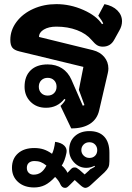

<svg xmlns="http://www.w3.org/2000/svg" viewBox="-20 -613 640 930"><path d="M273 -100Q290 -116 297 -130L292 -134Q258 -91 203 -91Q157 -91 128 -120Q99 -149 99 -193Q99 -244 128.5 -272.5Q158 -301 211 -301Q251 -301 280.5 -282Q310 -263 326 -227L381 -101L389 -104L362 -178L384 -289L74 -364Q49 -370 39.5 -382.5Q30 -395 30 -420Q30 -467 60 -507Q90 -547 141 -570Q192 -593 253 -593Q320 -593 383.5 -565Q447 -537 474 -496L480 -499Q475 -512 456 -537L486 -593Q526 -585 548.5 -562.5Q571 -540 571 -510Q571 -487 558 -465L533 -420Q515 -387 478 -387Q462 -387 450.5 -394Q439 -401 424 -419Q398 -450 353 -467Q308 -484 253 -484Q216 -484 192.5 -470Q169 -456 169 -434L430 -370Q465 -361 485 -337Q505 -313 505 -281Q505 -270 502 -258L460 -77Q450 -35 415.5 -13Q381 9 325 9ZM254 -193Q254 -212 242 -224Q230 -236 211 -236Q192 -236 180 -224Q168 -212 168 -193Q168 -174 180 -162Q192 -150 211 -150Q230 -150 242 -162Q254 -174 254 -193ZM272 279Q265 262 247 244Q221 272 197.5 283.5Q174 295 145 295Q97 295 67.5 268.5Q38 242 38 200Q38 156 67 130Q96 104 146 104Q171 104 191 110.5Q211 117 232 132Q242 113 247 74Q277 78 291.5 92.5Q306 107 302 127Q294 167 279 189Q287 195 295 205Q303 215 307 224L319 211Q326 203 330.5 200.5Q335 198 341 198Q347 198 351 200Q355 202 364 209L390 232L410 214L417 207Q433 199 440 194L438 190Q418 200 398 200Q364 200 339.5 174.5Q315 149 315 114Q315 72 342 47Q369 22 413 22Q460 22 485 49Q510 76 510 127V168Q510 187 505 197.5Q500 208 486 222L420 283Q405 297 393 297Q383 297 366 281L342 259L321 280Q310 291 305.5 294Q301 297 295 297Q280 297 272 279ZM451 114Q451 98 440.5 87Q430 76 413 76Q396 76 385 87Q374 98 374 114Q374 130 385.5 141Q397 152 413 152Q430 152 440.5 141.5Q451 131 451 114ZM205 189Q190 177 177 172Q164 167 147 167Q130 167 120 175.5Q110 184 110 200Q110 215 119 224Q128 233 143 233Q163 233 178 222.5Q193 212 205 189Z"/></svg>

Font: K2D ExtraBold
Style: Regular
Weight: 800
Designer: Katatrad Aksorn Co.,Ltd.
Foundry: Cadson Demak Co.,Ltd.
Version: Version 1.000; ttfautohint (v1.6)